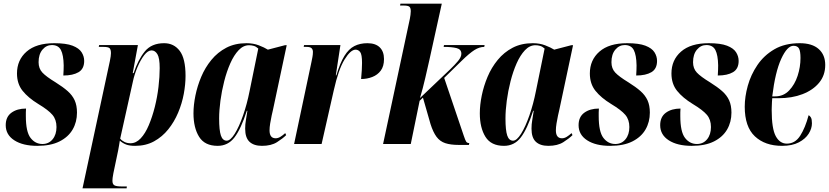

<svg xmlns="http://www.w3.org/2000/svg" viewBox="-20 -780 4490 1040"><path d="M182 10Q104 10 57.5 -20Q11 -50 11 -102Q11 -147 42 -169.5Q73 -192 121 -192Q120 -181 120 -171Q120 -161 120 -151Q120 -66 145.5 -33Q171 0 210 0Q244 0 265 -25.5Q286 -51 286 -92Q286 -132 264 -158Q242 -184 187 -217Q133 -250 102.5 -288Q72 -326 72 -382Q72 -455 124 -500.5Q176 -546 274 -546Q338 -546 373 -532.5Q408 -519 422 -497Q436 -475 436 -450Q436 -407 405.5 -389Q375 -371 323 -371Q324 -387 324.5 -400.5Q325 -414 325 -426Q324 -482 310 -509Q296 -536 261 -536Q231 -536 210 -511Q189 -486 189 -443Q189 -409 209.5 -387Q230 -365 281 -334Q321 -309 346.5 -286.5Q372 -264 384.5 -236.5Q397 -209 397 -170Q397 -119 373.5 -78.5Q350 -38 302.5 -14Q255 10 182 10Z M575 -449Q578 -463 579.5 -474Q581 -485 581 -492Q581 -510 574.5 -518Q568 -526 540 -526H515L517 -536H727L699 -384H704Q728 -457 764.5 -501.5Q801 -546 869 -546Q922 -546 953.5 -504.5Q985 -463 985 -369Q985 -323 975.5 -271.5Q966 -220 945 -170Q924 -120 891.5 -79.5Q859 -39 814.5 -14.5Q770 10 712 10Q682 10 663.5 3Q645 -4 629 -18Q627 -5 625 7Q623 19 620 35L594 159Q591 175 590 183.5Q589 192 589 199Q589 218 600 224Q611 230 640 230H667L666 240H427ZM687 -4Q717 -4 742 -30.5Q767 -57 786 -102Q805 -147 818.5 -200.5Q832 -254 838.5 -309.5Q845 -365 845 -411Q845 -466 832.5 -486.5Q820 -507 801 -507Q781 -507 761 -481Q741 -455 724.5 -416Q708 -377 700 -339L631 -29Q640 -18 654.5 -11Q669 -4 687 -4Z M1159 10Q1089 10 1058.5 -39Q1028 -88 1028 -166Q1028 -211 1038.5 -262.5Q1049 -314 1070 -364Q1091 -414 1125 -455.5Q1159 -497 1206 -521.5Q1253 -546 1315 -546Q1352 -546 1382 -534.5Q1412 -523 1431 -511L1523 -535H1533L1459 -187Q1456 -175 1451.5 -154Q1447 -133 1443.5 -111.5Q1440 -90 1440 -74Q1440 -31 1473 -31Q1486 -31 1499 -39Q1512 -47 1525 -59L1530 -48Q1512 -30 1480.5 -10Q1449 10 1399 10Q1355 10 1331.5 -12Q1308 -34 1308 -83Q1308 -107 1312 -129.5Q1316 -152 1320 -180H1317Q1285 -81 1250 -35.5Q1215 10 1159 10ZM1208 -18Q1228 -18 1251.5 -55.5Q1275 -93 1296.5 -154.5Q1318 -216 1332 -287L1379 -517Q1367 -528 1354.5 -531.5Q1342 -535 1329 -535Q1298 -535 1272.5 -508Q1247 -481 1227.5 -437Q1208 -393 1194.5 -340Q1181 -287 1174 -234.5Q1167 -182 1167 -138Q1167 -74 1176.5 -46Q1186 -18 1208 -18Z M1667 -444Q1670 -459 1672.5 -472Q1675 -485 1675 -499Q1675 -511 1668 -518.5Q1661 -526 1640 -526H1625L1627 -536H1824L1799 -372H1802Q1822 -439 1845.5 -477Q1869 -515 1899.5 -530.5Q1930 -546 1970 -546Q2014 -546 2037 -523.5Q2060 -501 2060 -460Q2060 -421 2042.5 -397.5Q2025 -374 1996.5 -363Q1968 -352 1936 -352Q1941 -405 1941 -439Q1941 -485 1931 -498Q1921 -511 1906 -511Q1879 -511 1846 -457Q1813 -403 1788 -291L1722 0H1573Z M2465 5Q2421 5 2392 -4.5Q2363 -14 2344.5 -39Q2326 -64 2312 -108L2271 -251L2253 -234L2205 0H2055L2200 -678Q2202 -688 2203.5 -699.5Q2205 -711 2205 -719Q2205 -738 2197 -744Q2189 -750 2166 -750H2147L2149 -760H2373L2306 -456Q2296 -412 2283.5 -357.5Q2271 -303 2255 -249L2419 -405Q2443 -428 2461 -449.5Q2479 -471 2479 -489Q2479 -513 2453 -519.5Q2427 -526 2383 -526L2385 -536H2605L2603 -526Q2577 -526 2550 -509Q2523 -492 2480 -450L2386 -358L2492 -45Q2500 -21 2505 -13Q2510 -5 2522 -5L2520 5Z M2710 10Q2640 10 2609.5 -39Q2579 -88 2579 -166Q2579 -211 2589.5 -262.5Q2600 -314 2621 -364Q2642 -414 2676 -455.5Q2710 -497 2757 -521.5Q2804 -546 2866 -546Q2903 -546 2933 -534.5Q2963 -523 2982 -511L3074 -535H3084L3010 -187Q3007 -175 3002.5 -154Q2998 -133 2994.5 -111.5Q2991 -90 2991 -74Q2991 -31 3024 -31Q3037 -31 3050 -39Q3063 -47 3076 -59L3081 -48Q3063 -30 3031.5 -10Q3000 10 2950 10Q2906 10 2882.5 -12Q2859 -34 2859 -83Q2859 -107 2863 -129.5Q2867 -152 2871 -180H2868Q2836 -81 2801 -35.5Q2766 10 2710 10ZM2759 -18Q2779 -18 2802.5 -55.5Q2826 -93 2847.5 -154.5Q2869 -216 2883 -287L2930 -517Q2918 -528 2905.5 -531.5Q2893 -535 2880 -535Q2849 -535 2823.5 -508Q2798 -481 2778.5 -437Q2759 -393 2745.5 -340Q2732 -287 2725 -234.5Q2718 -182 2718 -138Q2718 -74 2727.5 -46Q2737 -18 2759 -18Z M3285 10Q3207 10 3160.5 -20Q3114 -50 3114 -102Q3114 -147 3145 -169.5Q3176 -192 3224 -192Q3223 -181 3223 -171Q3223 -161 3223 -151Q3223 -66 3248.5 -33Q3274 0 3313 0Q3347 0 3368 -25.5Q3389 -51 3389 -92Q3389 -132 3367 -158Q3345 -184 3290 -217Q3236 -250 3205.5 -288Q3175 -326 3175 -382Q3175 -455 3227 -500.5Q3279 -546 3377 -546Q3441 -546 3476 -532.5Q3511 -519 3525 -497Q3539 -475 3539 -450Q3539 -407 3508.5 -389Q3478 -371 3426 -371Q3427 -387 3427.5 -400.5Q3428 -414 3428 -426Q3427 -482 3413 -509Q3399 -536 3364 -536Q3334 -536 3313 -511Q3292 -486 3292 -443Q3292 -409 3312.5 -387Q3333 -365 3384 -334Q3424 -309 3449.5 -286.5Q3475 -264 3487.5 -236.5Q3500 -209 3500 -170Q3500 -119 3476.5 -78.5Q3453 -38 3405.5 -14Q3358 10 3285 10Z M3727 10Q3649 10 3602.5 -20Q3556 -50 3556 -102Q3556 -147 3587 -169.5Q3618 -192 3666 -192Q3665 -181 3665 -171Q3665 -161 3665 -151Q3665 -66 3690.5 -33Q3716 0 3755 0Q3789 0 3810 -25.5Q3831 -51 3831 -92Q3831 -132 3809 -158Q3787 -184 3732 -217Q3678 -250 3647.5 -288Q3617 -326 3617 -382Q3617 -455 3669 -500.5Q3721 -546 3819 -546Q3883 -546 3918 -532.5Q3953 -519 3967 -497Q3981 -475 3981 -450Q3981 -407 3950.5 -389Q3920 -371 3868 -371Q3869 -387 3869.5 -400.5Q3870 -414 3870 -426Q3869 -482 3855 -509Q3841 -536 3806 -536Q3776 -536 3755 -511Q3734 -486 3734 -443Q3734 -409 3754.5 -387Q3775 -365 3826 -334Q3866 -309 3891.5 -286.5Q3917 -264 3929.5 -236.5Q3942 -209 3942 -170Q3942 -119 3918.5 -78.5Q3895 -38 3847.5 -14Q3800 10 3727 10Z M4216 10Q4124 10 4069 -41.5Q4014 -93 4014 -202Q4014 -256 4030.5 -315.5Q4047 -375 4082.5 -427.5Q4118 -480 4174.5 -513Q4231 -546 4312 -546Q4379 -546 4414.5 -514.5Q4450 -483 4450 -428Q4450 -372 4417 -332Q4384 -292 4327 -270Q4270 -248 4197 -248H4163Q4162 -242 4161.5 -229Q4161 -216 4160.5 -203Q4160 -190 4160 -184Q4160 -83 4182 -42.5Q4204 -2 4242 -2Q4287 -2 4314.5 -45Q4342 -88 4360 -156Q4367 -153 4372.5 -143.5Q4378 -134 4378 -112Q4378 -84 4360.5 -56Q4343 -28 4307 -9Q4271 10 4216 10ZM4179 -258Q4224 -258 4254.5 -290Q4285 -322 4300.5 -369.5Q4316 -417 4316 -466Q4316 -502 4308 -517Q4300 -532 4278 -532Q4244 -532 4211.5 -461Q4179 -390 4163 -258Z"/></svg>

Font: Noto Serif Display ExtraCondensed ExtraBold
Style: Italic
Weight: 800
Width: 2
Italic angle: -12°
Designer: Monotype Design Team
Foundry: Monotype Imaging Inc.
Version: Version 2.009